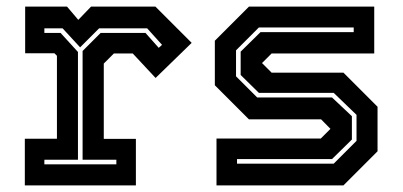

<svg xmlns="http://www.w3.org/2000/svg" viewBox="-20 -560 1216 580"><path d="M55 0V-141H152V-391.5L144.5 -399H56V-540H182.5L216.5 -500L255 -540H449.5L559 -430.5L450 -324.5L381 -398.5H324L293.5 -368V-140.5H390.5V0ZM114 -63.5H331.5V-77.5H229.5V-406L284 -460.5H419.5L459.5 -415.5L469.5 -424.5L424.5 -474.5H279.5L222 -417L169 -474.5H114V-460.5H163L215.5 -403V-77.5H114Z M634 0V-141.5H949L979.5 -172V-169.5L950 -199.5H732L629 -302.5V-437L732 -540H1110.5V-398.5H800.5L770 -368V-371L800.5 -340.5H1017.5L1120.5 -237.5V-103L1017.5 0ZM696 -65.5H988L1057 -134.5V-213L988 -279.5H762L707 -333.5V-404L767 -463H1048.5V-477H762L693 -408V-329.5L757 -265.5H983L1043 -209V-138.5L983 -79.5H696Z"/></svg>

Font: Tourney Thin
Style: Regular
Weight: 100
Designer: Tyler Finck
Foundry: Etcetera Type Co
Version: Version 1.015